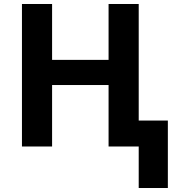

<svg xmlns="http://www.w3.org/2000/svg" viewBox="-20 -734 880 962"><path d="M675 -130V-714H524V-434H241V-714H90V0H241V-308H524V0H675V208H821V-130ZM765 0Z"/></svg>

Font: Passageway
Style: Regular
Weight: 700
Foundry: Ascender Corporation
Version: Version 1.11